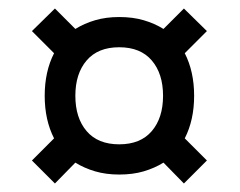

<svg xmlns="http://www.w3.org/2000/svg" viewBox="-20 -477 563 451"><path d="M412 -46 364 -95Q343 -82 317.5 -74.5Q292 -67 260 -67Q229 -67 203.5 -74.5Q178 -82 157 -95L109 -46L55 -100L107 -152Q85 -195 85 -252Q85 -309 107 -352L55 -404L109 -457L157 -409Q178 -422 203.5 -429.5Q229 -437 260 -437Q292 -437 317.5 -429.5Q343 -422 364 -409L412 -457L466 -404L414 -352Q436 -309 436 -252Q436 -195 414 -152L466 -100ZM260 -138Q310 -138 336.5 -169Q363 -200 363 -252Q363 -304 336.5 -335Q310 -366 260 -366Q210 -366 183.5 -335Q157 -304 157 -252Q157 -200 183.5 -169Q210 -138 260 -138Z"/></svg>

Font: Nata Sans
Style: Regular
Weight: 400
Designer: Daniel Uzquiano Cruz
Version: Version 1.001